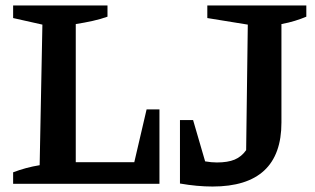

<svg xmlns="http://www.w3.org/2000/svg" viewBox="-20 -672 1152 702"><path d="M516 -272H563V0H28V-42Q75 -60 125 -68L135 -582L28 -606V-652H373V-611Q348 -602 318.5 -595.5Q289 -589 257 -584V-79H471ZM638 -1V-233H686L730 -82Q753 -78 773 -78Q813 -78 838 -88.5Q863 -99 880 -123L886 -582L738 -606V-652H1100V-611Q1081 -603 1058.5 -596Q1036 -589 1009 -584V-224Q1009 10 757 10Q701 10 638 -1Z"/></svg>

Font: Piazzolla SC SemiBold
Style: Regular
Weight: 600
Designer: Juan Pablo del Peral
Foundry: Huerta Tipografica
Version: Version 1.330